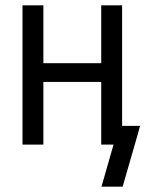

<svg xmlns="http://www.w3.org/2000/svg" viewBox="-20 -540 543 717"><path d="M359 157 404 0H358V-234H142V0H64V-520H142V-304H358V-520H436V-70H503L494 -37L438 157Z"/></svg>

Font: Iosevka MaddieWtf
Style: Regular
Weight: 400
Monospace: yes
Designer: Belleve Invis
Foundry: Belleve Invis
Version: Version 31.3.0; ttfautohint (v1.8.3)